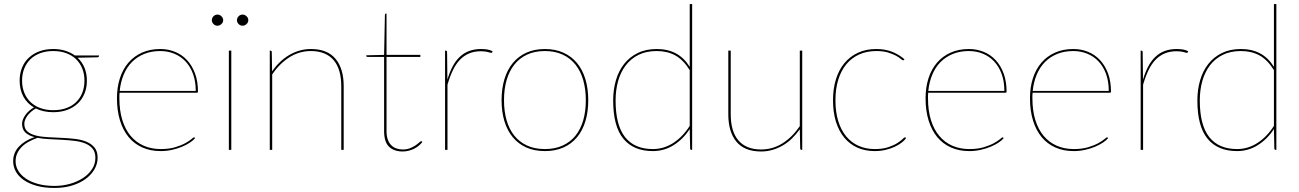

<svg xmlns="http://www.w3.org/2000/svg" viewBox="-20 -740 6414 948"><path d="M243 -498Q275.5 -498 302.2 -489.5Q329 -481 350 -466H469V-464Q469 -461 466.5 -459Q464 -457 461 -457L363 -455Q385.5 -434 397.2 -405.5Q409 -377 409 -342Q409 -307 397.2 -278.2Q385.5 -249.5 363.8 -229Q342 -208.5 311.5 -197.2Q281 -186 243 -186Q194 -186 157 -204.5Q144.5 -197.5 134 -188.5Q123.5 -179.5 116 -169.5Q108.5 -159.5 104.2 -149Q100 -138.5 100 -129Q100 -104 115.5 -90.8Q131 -77.5 156.5 -71Q182 -64.5 214.5 -62.8Q247 -61 281 -59.5Q315 -58 347.5 -54.5Q380 -51 405.5 -40.8Q431 -30.5 446.5 -11.8Q462 7 462 39Q462 68.5 446.8 95.2Q431.5 122 403.8 142.8Q376 163.5 336.8 175.8Q297.5 188 249 188Q199.5 188 161.5 177.5Q123.5 167 97.5 149Q71.5 131 58.2 107Q45 83 45 56Q45 14 73.5 -16.2Q102 -46.5 150.5 -63Q122.5 -70 105.8 -85.2Q89 -100.5 89 -129Q89 -139 93.2 -150Q97.5 -161 105 -171.8Q112.5 -182.5 123.2 -192.2Q134 -202 147.5 -209.5Q113.5 -229.5 95.2 -263.5Q77 -297.5 77 -342Q77 -376.5 88.5 -405.2Q100 -434 121.8 -454.5Q143.5 -475 174 -486.5Q204.5 -498 243 -498ZM451 39Q451 11 437.2 -5.8Q423.5 -22.5 400.5 -31.8Q377.5 -41 348 -44.5Q318.5 -48 286.5 -49.8Q254.5 -51.5 223 -53Q191.5 -54.5 165 -59.5Q141.5 -51 121.5 -40Q101.5 -29 87.2 -14.5Q73 0 65 17.5Q57 35 57 56Q57 81.5 70.5 103.8Q84 126 108.8 142.5Q133.5 159 169 168.5Q204.5 178 249 178Q288.5 178 325 167.8Q361.5 157.5 389.5 139.2Q417.5 121 434.2 95.5Q451 70 451 39ZM243 -196Q279.5 -196 308 -206.5Q336.5 -217 356.2 -236.2Q376 -255.5 386.5 -282.5Q397 -309.5 397 -342Q397 -374.5 386.2 -401.5Q375.5 -428.5 355.5 -447.8Q335.5 -467 307 -477.5Q278.5 -488 243 -488Q207.5 -488 179 -477.5Q150.5 -467 130.5 -447.8Q110.5 -428.5 99.8 -401.5Q89 -374.5 89 -342Q89 -309.5 99.8 -282.5Q110.5 -255.5 130.5 -236.2Q150.5 -217 179 -206.5Q207.5 -196 243 -196Z M771.5 -498Q810 -498 844 -484.2Q878 -470.5 903.2 -443.5Q928.5 -416.5 943 -377.2Q957.5 -338 957.5 -287Q957.5 -284.5 955.8 -283.2Q954 -282 951.5 -282H570.5Q569.5 -275 569.5 -268.5Q569.5 -262 569.5 -255Q569.5 -194 584 -147.2Q598.5 -100.5 625.2 -68.8Q652 -37 689.8 -20.5Q727.5 -4 773.5 -4Q814.5 -4 844.5 -13Q874.5 -22 894.5 -33Q914.5 -44 925 -53Q935.5 -62 937.5 -62Q939.5 -62 941.5 -60L943.5 -58Q935 -47.5 918.2 -36.2Q901.5 -25 878.8 -15.5Q856 -6 829 0Q802 6 773.5 6Q723 6 683 -11.8Q643 -29.5 615.2 -63Q587.5 -96.5 572.5 -145Q557.5 -193.5 557.5 -255Q557.5 -309 572 -353.8Q586.5 -398.5 614 -430.5Q641.5 -462.5 681.2 -480.2Q721 -498 771.5 -498ZM771.5 -488Q727.5 -488 692.2 -473.8Q657 -459.5 631.5 -433.8Q606 -408 590.8 -371.5Q575.5 -335 571 -291H946.5Q946.5 -338.5 933 -375.2Q919.5 -412 895.8 -437Q872 -462 840 -475Q808 -488 771.5 -488Z M1026 0ZM1122 -490V0H1110V-490ZM1082 -640Q1082 -629.5 1073.2 -621.2Q1064.5 -613 1054 -613Q1042.5 -613 1034.2 -621.2Q1026 -629.5 1026 -640Q1026 -651.5 1034.2 -659.8Q1042.5 -668 1054 -668Q1064.5 -668 1073.2 -659.8Q1082 -651.5 1082 -640ZM1206 -640Q1206 -629.5 1197.2 -621.2Q1188.5 -613 1178 -613Q1166.5 -613 1158.2 -621.2Q1150 -629.5 1150 -640Q1150 -651.5 1158.2 -659.8Q1166.5 -668 1178 -668Q1188.5 -668 1197.2 -659.8Q1206 -651.5 1206 -640Z M1312 0V-490H1315Q1322 -490 1322 -482L1323.5 -387.5Q1340.5 -412.5 1361.8 -433Q1383 -453.5 1407.5 -468Q1432 -482.5 1459 -490.2Q1486 -498 1515 -498Q1596.5 -498 1636.8 -449.5Q1677 -401 1677 -314V0H1665V-314Q1665 -355 1656 -387.2Q1647 -419.5 1628.2 -442Q1609.5 -464.5 1581.2 -476.2Q1553 -488 1515 -488Q1457.5 -488 1409 -457.2Q1360.5 -426.5 1324 -372.5V0Z M1968.5 8Q1925.5 8 1901 -15.5Q1876.5 -39 1876.5 -93V-459H1795.5Q1788.5 -459 1788.5 -464V-467L1876.5 -469L1880.5 -666Q1880.5 -668.5 1881.8 -670.8Q1883 -673 1885.5 -673H1888.5V-469H2055.5V-459H1888.5V-93Q1888.5 -68 1894.8 -50.8Q1901 -33.5 1912 -22.8Q1923 -12 1937.5 -7Q1952 -2 1968.5 -2Q1989.5 -2 2005.2 -8.5Q2021 -15 2032 -22.5Q2043 -30 2049.8 -36.5Q2056.5 -43 2059.5 -43Q2061.5 -43 2063.5 -41L2065.5 -39Q2058 -29 2047.2 -20.2Q2036.5 -11.5 2023.8 -5.2Q2011 1 1996.8 4.5Q1982.5 8 1968.5 8Z M2177.5 0V-490H2180.5Q2187.5 -490 2187.5 -482L2189 -346.5Q2199.5 -382.5 2214.2 -410.8Q2229 -439 2249.2 -458.5Q2269.5 -478 2295.8 -488Q2322 -498 2355.5 -498Q2370 -498 2385.2 -495.8Q2400.5 -493.5 2412.5 -487L2410.5 -483Q2409.5 -481.5 2408.8 -480.2Q2408 -479 2405.5 -479Q2403 -479 2399 -480.2Q2395 -481.5 2389.2 -483Q2383.5 -484.5 2375.2 -485.8Q2367 -487 2355.5 -487Q2322.5 -487 2297 -476.5Q2271.5 -466 2251.5 -445.5Q2231.5 -425 2216.5 -394Q2201.5 -363 2189.5 -322V0Z M2670.5 -498Q2722 -498 2762 -479.8Q2802 -461.5 2829.2 -428.5Q2856.5 -395.5 2870.5 -348.8Q2884.5 -302 2884.5 -245Q2884.5 -188 2870.5 -141.8Q2856.5 -95.5 2829.2 -62.5Q2802 -29.5 2762 -11.8Q2722 6 2670.5 6Q2618.5 6 2578.8 -11.8Q2539 -29.5 2511.8 -62.5Q2484.5 -95.5 2470.5 -141.8Q2456.5 -188 2456.5 -245Q2456.5 -302 2470.5 -348.8Q2484.5 -395.5 2511.8 -428.5Q2539 -461.5 2578.8 -479.8Q2618.5 -498 2670.5 -498ZM2670.5 -4Q2720.5 -4 2758.5 -21.5Q2796.5 -39 2821.8 -70.5Q2847 -102 2859.8 -146.5Q2872.5 -191 2872.5 -245Q2872.5 -299 2859.8 -343.8Q2847 -388.5 2821.8 -420.5Q2796.5 -452.5 2758.5 -470.2Q2720.5 -488 2670.5 -488Q2620 -488 2582.2 -470.2Q2544.5 -452.5 2519.2 -420.5Q2494 -388.5 2481.2 -343.8Q2468.5 -299 2468.5 -245Q2468.5 -191 2481.2 -146.5Q2494 -102 2519.2 -70.5Q2544.5 -39 2582.2 -21.5Q2620 -4 2670.5 -4Z M3394.5 0Q3387.5 0 3387.5 -8L3385.5 -102.5Q3352.5 -52.5 3305.8 -23.2Q3259 6 3203.5 6Q3108 6 3057.8 -55.2Q3007.5 -116.5 3007.5 -244Q3007.5 -297 3021 -343.5Q3034.5 -390 3061.5 -424.2Q3088.5 -458.5 3128.8 -478.2Q3169 -498 3222.5 -498Q3276.5 -498 3317 -476.5Q3357.5 -455 3385.5 -410V-720H3397.5V0ZM3203.5 -4Q3258 -4 3304.8 -34.5Q3351.5 -65 3385.5 -118.5V-394Q3353 -445.5 3313.5 -466.8Q3274 -488 3222.5 -488Q3171 -488 3133 -469.2Q3095 -450.5 3069.8 -417.5Q3044.5 -384.5 3032 -340Q3019.5 -295.5 3019.5 -244Q3019.5 -122 3066.2 -63Q3113 -4 3203.5 -4Z M3588 -490V-176Q3588 -135 3597 -102.8Q3606 -70.5 3624.8 -48Q3643.5 -25.5 3671.5 -13.8Q3699.5 -2 3738 -2Q3795.5 -2 3843.8 -32.5Q3892 -63 3929 -117V-490H3941V0H3938Q3931 0 3931 -8L3929 -102Q3911.5 -77 3890.5 -56.5Q3869.5 -36 3845 -21.8Q3820.5 -7.5 3793.5 0.2Q3766.5 8 3738 8Q3656 8 3616 -40.5Q3576 -89 3576 -176V-490Z M4443 -444Q4441 -442 4439 -442Q4436 -442 4427.8 -449.2Q4419.5 -456.5 4403.8 -465Q4388 -473.5 4364.2 -480.8Q4340.5 -488 4307 -488Q4259.5 -488 4222 -471Q4184.5 -454 4158.5 -422.5Q4132.5 -391 4118.8 -346Q4105 -301 4105 -245Q4105 -187 4118.8 -142.2Q4132.5 -97.5 4158 -66.8Q4183.5 -36 4219.2 -20Q4255 -4 4299 -4Q4338 -4 4365 -13Q4392 -22 4409.5 -33Q4427 -44 4436 -53Q4445 -62 4448 -62Q4450 -62 4452 -60L4454 -58Q4446.5 -47 4432 -35.8Q4417.5 -24.5 4397.5 -15.2Q4377.5 -6 4352.5 0Q4327.5 6 4299 6Q4251.5 6 4213.5 -11Q4175.5 -28 4148.8 -60.2Q4122 -92.5 4107.5 -139Q4093 -185.5 4093 -245Q4093 -302 4107.5 -348.8Q4122 -395.5 4149.5 -428.5Q4177 -461.5 4216.8 -479.8Q4256.5 -498 4307 -498Q4351.5 -498 4386.2 -483.8Q4421 -469.5 4446 -447Z M4764 -498Q4802.5 -498 4836.5 -484.2Q4870.5 -470.5 4895.8 -443.5Q4921 -416.5 4935.5 -377.2Q4950 -338 4950 -287Q4950 -284.5 4948.2 -283.2Q4946.5 -282 4944 -282H4563Q4562 -275 4562 -268.5Q4562 -262 4562 -255Q4562 -194 4576.5 -147.2Q4591 -100.5 4617.8 -68.8Q4644.5 -37 4682.2 -20.5Q4720 -4 4766 -4Q4807 -4 4837 -13Q4867 -22 4887 -33Q4907 -44 4917.5 -53Q4928 -62 4930 -62Q4932 -62 4934 -60L4936 -58Q4927.5 -47.5 4910.8 -36.2Q4894 -25 4871.2 -15.5Q4848.5 -6 4821.5 0Q4794.5 6 4766 6Q4715.5 6 4675.5 -11.8Q4635.5 -29.5 4607.8 -63Q4580 -96.5 4565 -145Q4550 -193.5 4550 -255Q4550 -309 4564.5 -353.8Q4579 -398.5 4606.5 -430.5Q4634 -462.5 4673.8 -480.2Q4713.5 -498 4764 -498ZM4764 -488Q4720 -488 4684.8 -473.8Q4649.5 -459.5 4624 -433.8Q4598.5 -408 4583.2 -371.5Q4568 -335 4563.5 -291H4939Q4939 -338.5 4925.5 -375.2Q4912 -412 4888.2 -437Q4864.5 -462 4832.5 -475Q4800.5 -488 4764 -488Z M5279.5 -498Q5318 -498 5352 -484.2Q5386 -470.5 5411.2 -443.5Q5436.5 -416.5 5451 -377.2Q5465.5 -338 5465.5 -287Q5465.5 -284.5 5463.8 -283.2Q5462 -282 5459.5 -282H5078.5Q5077.5 -275 5077.5 -268.5Q5077.5 -262 5077.5 -255Q5077.5 -194 5092 -147.2Q5106.5 -100.5 5133.2 -68.8Q5160 -37 5197.8 -20.5Q5235.5 -4 5281.5 -4Q5322.5 -4 5352.5 -13Q5382.5 -22 5402.5 -33Q5422.5 -44 5433 -53Q5443.5 -62 5445.5 -62Q5447.5 -62 5449.5 -60L5451.5 -58Q5443 -47.5 5426.2 -36.2Q5409.5 -25 5386.8 -15.5Q5364 -6 5337 0Q5310 6 5281.5 6Q5231 6 5191 -11.8Q5151 -29.5 5123.2 -63Q5095.5 -96.5 5080.5 -145Q5065.5 -193.5 5065.5 -255Q5065.5 -309 5080 -353.8Q5094.5 -398.5 5122 -430.5Q5149.5 -462.5 5189.2 -480.2Q5229 -498 5279.5 -498ZM5279.5 -488Q5235.5 -488 5200.2 -473.8Q5165 -459.5 5139.5 -433.8Q5114 -408 5098.8 -371.5Q5083.5 -335 5079 -291H5454.5Q5454.5 -338.5 5441 -375.2Q5427.5 -412 5403.8 -437Q5380 -462 5348 -475Q5316 -488 5279.5 -488Z M5612 0V-490H5615Q5622 -490 5622 -482L5623.5 -346.5Q5634 -382.5 5648.8 -410.8Q5663.5 -439 5683.8 -458.5Q5704 -478 5730.2 -488Q5756.5 -498 5790 -498Q5804.5 -498 5819.8 -495.8Q5835 -493.5 5847 -487L5845 -483Q5844 -481.5 5843.2 -480.2Q5842.5 -479 5840 -479Q5837.5 -479 5833.5 -480.2Q5829.5 -481.5 5823.8 -483Q5818 -484.5 5809.8 -485.8Q5801.5 -487 5790 -487Q5757 -487 5731.5 -476.5Q5706 -466 5686 -445.5Q5666 -425 5651 -394Q5636 -363 5624 -322V0Z M6279 0Q6272 0 6272 -8L6270 -102.5Q6237 -52.5 6190.2 -23.2Q6143.5 6 6088 6Q5992.5 6 5942.2 -55.2Q5892 -116.5 5892 -244Q5892 -297 5905.5 -343.5Q5919 -390 5946 -424.2Q5973 -458.5 6013.2 -478.2Q6053.5 -498 6107 -498Q6161 -498 6201.5 -476.5Q6242 -455 6270 -410V-720H6282V0ZM6088 -4Q6142.5 -4 6189.2 -34.5Q6236 -65 6270 -118.5V-394Q6237.5 -445.5 6198 -466.8Q6158.5 -488 6107 -488Q6055.5 -488 6017.5 -469.2Q5979.5 -450.5 5954.2 -417.5Q5929 -384.5 5916.5 -340Q5904 -295.5 5904 -244Q5904 -122 5950.8 -63Q5997.5 -4 6088 -4Z"/></svg>

Font: Lato Hairline
Style: Regular
Weight: 100
Designer: Lukasz Dziedzic
Foundry: tyPoland Lukasz Dziedzic
Version: Version 2.007; 2014-02-27